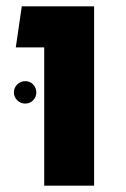

<svg xmlns="http://www.w3.org/2000/svg" viewBox="-20 -588 400 608"><path d="M120 0V-438H30L49 -568H278V0ZM24 -295Q24 -310 34.5 -320.5Q45 -331 60 -331Q75 -331 85 -320.5Q95 -310 95 -295Q95 -281 85 -270.5Q75 -260 60 -260Q45 -260 34.5 -270.5Q24 -281 24 -295Z"/></svg>

Font: FiraGO
Style: Bold
Weight: 700
Designer: bBox Type
Foundry: bBox Type GmbH
Version: Version 1.001;PS 001.001;hotconv 1.0.88;makeotf.lib2.5.64775